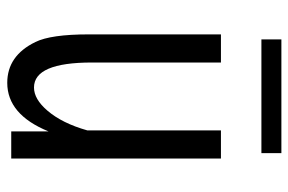

<svg xmlns="http://www.w3.org/2000/svg" viewBox="-156 -620 811 540"><g transform="rotate(90 250.0 -349.5)"><path d="M76.2 -564.9H155.3V-202.1Q155.3 -39.1 225.6 -39.1Q258.3 -39.1 290.5 -76.7Q326.2 -118.2 346.2 -189V-564.9H425.3V24.9H349.1V-80.1Q301.8 36.1 212.4 36.1Q136.2 36.1 97.7 -43Q76.2 -86.4 76.2 -192.9ZM90.3 -734.9H410.2V-678.7H90.3Z"/></g></svg>

Font: BIZ UDGothic
Style: Regular
Weight: 400
Monospace: yes
Designer: TypeBank Co., Ltd.
Foundry: Morisawa Inc.
Version: Version 1.05